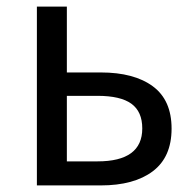

<svg xmlns="http://www.w3.org/2000/svg" viewBox="-20 -563 588 583"><path d="M92 0V-543H183V-343H286Q387 -343 444 -301Q501 -259 501 -172.5Q501 -86 444 -43Q387 0 286 0ZM183 -73H276Q412 -73 412 -173Q412 -224 379 -248Q346 -272 276 -272H183Z"/></svg>

Font: Swei Fan Sans CJK TC
Style: Regular
Weight: 400
Version: Version 2.130